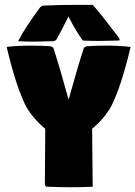

<svg xmlns="http://www.w3.org/2000/svg" viewBox="-20 -778 564 800"><path d="M7.8 -582.5Q52.7 -587.9 110.1 -587.9Q151.6 -587.9 188.5 -585.4Q193.1 -585.2 197.5 -582.5Q201.9 -579.8 203.4 -575.7Q226.6 -504.6 265.9 -362.8Q303.7 -499.8 328.6 -575.7Q330.1 -579.8 334.5 -582.5Q338.9 -585.2 343.5 -585.4Q380.4 -587.9 421.9 -587.9Q479.2 -587.9 524.2 -582.5Q485.6 -418.2 442.6 -333.5Q412.1 -281.2 363.8 -241.5Q365.7 -80.1 366.2 0Q319.8 2.2 278.8 2.2Q236.6 2.2 176.8 0Q172.9 0 169.9 -2.9Q167 -5.9 167 -9.8Q167 -82.8 168.5 -241.5Q119.4 -282 89.1 -333.5Q46.6 -417.2 7.8 -582.5ZM55.4 -606.2Q72 -638.7 93.6 -671.3Q115.2 -703.9 146 -745.8Q152.3 -754.2 160.9 -754.6Q225.1 -757.8 298.8 -757.8Q342.3 -757.8 366.5 -757.6Q402.3 -717.3 458.7 -642.3Q459.5 -641.4 462.5 -637.6Q465.6 -633.8 467.9 -630.7Q470.2 -627.7 472.9 -624Q475.6 -620.4 477.1 -617.6Q478.5 -614.7 478.5 -613.3Q478.5 -609.1 473.4 -609.1Q422.9 -607.4 394.8 -607.4Q361.6 -607.4 325 -609.1Q312.5 -626.2 301 -644.8Q289.6 -663.3 283 -675.7Q276.4 -688 265.4 -709.2Q238.5 -655.3 216.8 -616Q214.6 -611.8 210.2 -609Q205.8 -606.2 201.9 -606.2Q149.4 -604.5 122.6 -604.5Q89.8 -604.5 55.4 -606.2Z"/></svg>

Font: Digitalt
Style: Medium
Weight: 500
Designer: gluk
Foundry: gluk
Version: Version 0.60